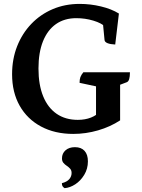

<svg xmlns="http://www.w3.org/2000/svg" viewBox="-20 -675 728 985"><path d="M355.8 12Q261.4 12 190.5 -26Q119.6 -64 80.8 -132.8Q42 -201.5 42 -294Q42 -372 67.9 -437.7Q93.8 -503.5 140.4 -552.2Q187 -601 250.2 -628Q313.5 -655 388.6 -655Q444.1 -655 498 -642Q552 -629.1 590 -605.5L571.1 -446.6Q546.2 -447.7 532 -453.4Q517.8 -459 516.4 -468.9L508 -555.7L520.6 -536.8Q501.3 -556.4 459.1 -569.1Q417 -581.8 371.4 -581.8Q310.5 -581.8 267.2 -551.5Q223.9 -521.1 200.6 -463.4Q177.4 -405.6 177.4 -323.5Q177.4 -240.1 201.4 -181.2Q225.3 -122.4 270.5 -91.2Q315.7 -60.1 379 -60.1Q455 -60.1 498.3 -107.4L472.6 -57.4V-261.7L490.2 -228.3L388.2 -250.1Q388.2 -267.7 392.4 -279.3Q396.6 -290.9 407.6 -304.2H646.6Q646.6 -281.9 642.8 -269.4Q639.1 -256.8 630.6 -253.3L570.9 -230.7L596.2 -265V-57.5Q545.9 -24.5 483.1 -6.2Q420.4 12 355.8 12ZM311.4 290.3Q305.2 286.4 301.3 281.1Q297.5 275.7 297.5 264.6Q323.3 258.2 335.3 244.2Q347.3 230.2 347.3 212.5Q347.3 198.7 339.7 190.3Q332.1 181.9 322.4 175.5Q312.6 169.2 305.3 160.5Q298 151.9 298 137.7Q298 112 316.2 96Q334.4 80 364.5 80Q396.6 80 413.8 99Q431 118 431 152.7Q431 191 412.2 221.8Q393.5 252.7 366.1 270.5Q338.6 288.3 311.4 290.3Z"/></svg>

Font: Petrona
Style: Regular
Weight: 400
Designer: Ringo R. Seeber
Foundry: Ringo R. Seeber
Version: Version 2.001; ttfautohint (v1.8.3)